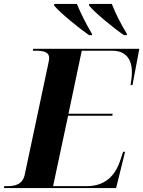

<svg xmlns="http://www.w3.org/2000/svg" viewBox="-48 -964 734 984"><path d="M408 -784H424L423 -791C395 -838 363 -901 346 -944H230L229 -936C258 -900 355 -821 408 -784ZM587 -784H603L602 -791C573 -838 543 -897 525 -944H409L408 -936C439 -898 533 -821 587 -784ZM-28 0H547L593 -186H583L567 -138C548 -83 506 -10 397 -10H224L301 -371H528L529 -381H303L371 -704H529C601 -704 628 -654 628 -595C628 -575 625 -552 621 -528H631L666 -714H122L120 -704H133C175 -704 204 -698 204 -667C204 -659 202 -650 200 -640L79 -70C68 -18 30 -10 -13 -10H-26Z"/></svg>

Font: Noto Serif Display
Style: Bold Italic
Weight: 700
Italic angle: -12°
Designer: Monotype Design Team
Foundry: Monotype Imaging Inc.
Version: Version 2.009